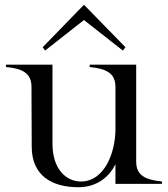

<svg xmlns="http://www.w3.org/2000/svg" viewBox="-20 -771 704 805"><path d="M309 14C394 14 444 -39 464 -83V0H659V-10C589 -17 551 -36 551 -93V-500H356V-490C426 -483 464 -464 464 -407V-229C464 -133 419 -10 319 -10C259 -10 200 -60 200 -169V-500H5V-490C74 -484 112 -464 112 -407L113 -156C113 -35 197 14 309 14ZM506 -573 332 -751 159 -573 169 -559 332 -687 495 -559Z"/></svg>

Font: Sprat
Style: Regular
Weight: 400
Designer: Ethan Nakache
Foundry: Collletttivo
Version: Version 2.000;Glyphs 3.2 (3217)